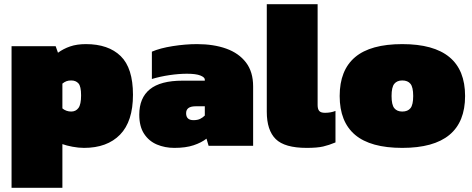

<svg xmlns="http://www.w3.org/2000/svg" viewBox="-20 -694 2249 914"><path d="M35 200V-474H245L256 -443Q282 -462 314 -473Q346 -484 389 -484Q496 -484 554.5 -427Q613 -370 613 -243Q613 -116 551.5 -53Q490 10 380 10Q354 10 325 4.5Q296 -1 277 -8V200ZM319 -163Q341 -163 353.5 -180Q366 -197 366 -240Q366 -283 353.5 -297Q341 -311 319 -311Q306 -311 296.5 -307.5Q287 -304 277 -296V-178Q295 -163 319 -163Z M810 10Q765 10 727 -6Q689 -22 666 -57Q643 -92 643 -148Q643 -228 693.5 -269Q744 -310 849 -310H955V-315Q955 -326 934 -334.5Q913 -343 870 -343Q832 -343 787.5 -336.5Q743 -330 703 -318V-448Q742 -465 802.5 -474.5Q863 -484 918 -484Q997 -484 1057 -462.5Q1117 -441 1151 -396.5Q1185 -352 1185 -283V0H973L963 -34Q939 -15 901.5 -2.5Q864 10 810 10ZM901 -122Q920 -122 932.5 -128Q945 -134 955 -144V-188H911Q866 -188 866 -155Q866 -122 901 -122Z M1440 10Q1335 10 1292.5 -32Q1250 -74 1250 -162V-674H1492V-194Q1492 -175 1499.5 -166Q1507 -157 1527 -157Q1555 -157 1577 -166V-16Q1546 -3 1518 3.5Q1490 10 1440 10Z M1895 10Q1744 10 1670.5 -52Q1597 -114 1597 -237Q1597 -360 1670.5 -422Q1744 -484 1895 -484Q2194 -484 2194 -237Q2194 10 1895 10ZM1895 -163Q1921 -163 1934 -179Q1947 -195 1947 -237Q1947 -279 1934 -295Q1921 -311 1895 -311Q1870 -311 1857 -295Q1844 -279 1844 -237Q1844 -195 1857 -179Q1870 -163 1895 -163Z"/></svg>

Font: Boz Display
Style: Regular
Weight: 900
Version: Version 2.000; ttfautohint (v1.8.3)